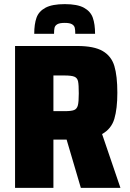

<svg xmlns="http://www.w3.org/2000/svg" viewBox="-20 -911 628 931"><path d="M372 0 303 -234H299H239V0H53V-688H354Q436 -688 478 -663.5Q520 -639 534.5 -591Q549 -543 549 -461Q549 -384 534.5 -335Q520 -286 475 -261L564 0ZM362 -458Q362 -500 358.5 -516.5Q355 -533 341 -539Q327 -545 293 -545H239V-372H294Q326 -372 339.5 -377.5Q353 -383 357.5 -400Q362 -417 362 -458ZM441 -747H345Q345 -766 342.5 -776.5Q340 -787 329 -793.5Q318 -800 294 -800Q269 -800 258 -793.5Q247 -787 244.5 -776.5Q242 -766 242 -747H146Q146 -794 157 -825Q168 -856 200.5 -873.5Q233 -891 294 -891Q355 -891 387 -873.5Q419 -856 430 -825Q441 -794 441 -747Z"/></svg>

Font: Saira Semi Condensed ExtraBold
Style: Regular
Weight: 800
Width: 4
Designer: Hector Gatti with collaboration of the Omnibus-Type team
Foundry: Omnibus-Type
Version: Version 1.001; ttfautohint (v1.8)